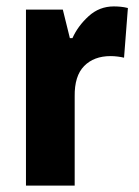

<svg xmlns="http://www.w3.org/2000/svg" viewBox="-20 -579 433 599"><path d="M335 -559Q345 -559 356 -558Q367 -557 379 -554L367 -399Q359 -401 347.5 -402.5Q336 -404 325 -404Q273 -404 242.5 -373Q212 -342 213 -278V0H61V-549H176L198 -460H206Q223 -498 256.5 -528.5Q290 -559 335 -559Z"/></svg>

Font: Noto Sans Telugu Condensed ExtraBold
Style: Regular
Weight: 800
Width: 3
Designer: Jelle Bosma - Monotype Design Team
Foundry: Monotype Imaging Inc.
Version: Version 2.005; ttfautohint (v1.8.4.7-5d5b)